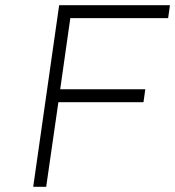

<svg xmlns="http://www.w3.org/2000/svg" viewBox="-20 -720 675 740"><path d="M635 -700 628 -650H251L212 -376H540L533 -326H205L158 0H108L208 -700Z"/></svg>

Font: Lexend ExtLt
Style: Italic
Weight: 250
Italic angle: -8.13011°
Designer: Bonnie Shaver-Troup, Thomas Jockin
Foundry: Lexend
Version: Version 1.007